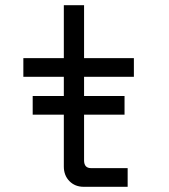

<svg xmlns="http://www.w3.org/2000/svg" viewBox="-20 -720 652 740"><path d="M303 0Q269 0 247.5 -22Q226 -44 226 -78V-278H106V-350H226V-424H70V-496H226V-700H304V-496H496V-424H304V-350H460V-278H304V-102Q304 -72 331 -72H472V0Z"/></svg>

Font: Space Mono
Style: Regular
Weight: 400
Monospace: yes
Designer: Colophon Foundry + Benjamin Critton
Foundry: Colophon Foundry & Benjamin Critton
Version: Version 1.003; ttfautohint (v1.8.4.7-5d5b)